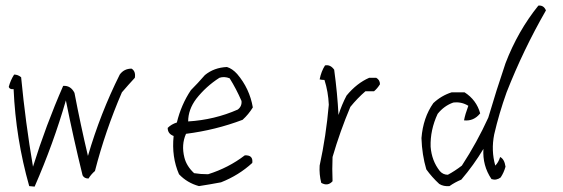

<svg xmlns="http://www.w3.org/2000/svg" viewBox="-20 -698 2040 696"><path d="M414.1 -427.7Q429.7 -449.2 457 -449.2Q472.7 -439.5 468.8 -416Q445.3 -390.6 421.9 -363.3Q361.3 -222.7 324.2 -78.1Q310.5 -66.4 300.8 -50.8Q285.2 -50.8 279.3 -62.5Q246.1 -197.3 218.8 -334Q173.8 -177.7 105.5 -21.5L85.9 -23.4Q37.1 -195.3 29.3 -375Q15.6 -373 11.7 -382.8Q17.6 -406.2 31.2 -427.7Q44.9 -427.7 56.6 -418Q72.3 -253.9 99.6 -93.8Q146.5 -244.1 209 -386.7Q236.3 -388.7 250 -361.3Q271.5 -248 298.8 -132.8Q343.8 -287.1 414.1 -427.7Z M722.7 -425.8Q755.9 -453.1 802.7 -455.1Q822.3 -449.2 839.8 -429.7Q884.8 -377 896.5 -308.6Q880.9 -283.2 859.4 -263.7Q761.7 -226.6 654.3 -212.9Q636.7 -173.8 648.4 -127Q656.2 -95.7 683.6 -70.3Q707 -66.4 734.4 -66.4Q808.6 -89.8 867.2 -134.8Q898.4 -136.7 894.5 -107.4Q845.7 -62.5 781.2 -37.1Q740.2 -29.3 701.2 -23.4Q658.2 -35.2 628.9 -66.4Q601.6 -128.9 609.4 -205.1Q587.9 -212.9 587.9 -234.4Q601.6 -248 621.1 -253.9Q636.7 -318.4 671.9 -371.1Q697.3 -396.5 722.7 -425.8ZM812.5 -414.1Q793 -421.9 775.4 -416Q726.6 -384.8 691.4 -339.8Q662.1 -300.8 662.1 -257.8Q757.8 -263.7 841.8 -300.8Q857.4 -312.5 855.5 -332Q835.9 -377 812.5 -414.1Z M1138.7 -410.2Q1144.5 -439.5 1158.2 -460.9Q1177.7 -464.8 1191.4 -445.3Q1203.1 -359.4 1207 -281.2Q1218.8 -318.4 1236.3 -351.6Q1273.4 -396.5 1318.4 -416H1343.8Q1357.4 -408.2 1357.4 -392.6Q1347.7 -377 1335.9 -367.2H1304.7Q1275.4 -341.8 1250 -310.5Q1212.9 -222.7 1185.5 -128.9Q1183.6 -85.9 1185.5 -41Q1168 -21.5 1144.5 -35.2Q1136.7 -66.4 1138.7 -97.7Q1162.1 -205.1 1171.9 -318.4Q1169.9 -365.2 1156.2 -408.2Q1146.5 -408.2 1138.7 -410.2Z M1812.5 -468.8Q1857.4 -585.9 1931.6 -677.7Q1951.2 -679.7 1959 -660.2Q1877 -517.6 1816.4 -363.3Q1789.1 -287.1 1771.5 -210.9Q1759.8 -152.3 1775.4 -97.7Q1787.1 -109.4 1793 -128.9Q1808.6 -121.1 1812.5 -93.8Q1806.6 -72.3 1794.9 -54.7Q1779.3 -43 1761.7 -48.8Q1728.5 -97.7 1732.4 -158.2Q1697.3 -99.6 1652.3 -46.9Q1628.9 -37.1 1609.4 -23.4Q1587.9 -21.5 1572.3 -31.2Q1544.9 -56.6 1525.4 -84Q1509.8 -136.7 1507.8 -197.3Q1513.7 -271.5 1550.8 -324.2Q1580.1 -351.6 1617.2 -363.3Q1640.6 -363.3 1664.1 -363.3Q1707 -335.9 1720.7 -287.1Q1697.3 -257.8 1662.1 -261.7Q1666 -283.2 1677.7 -314.5Q1652.3 -330.1 1623 -326.2Q1589.8 -314.5 1566.4 -285.2Q1539.1 -226.6 1541 -166Q1544.9 -115.2 1574.2 -78.1Q1585.9 -64.5 1603.5 -64.5Q1628.9 -78.1 1654.3 -97.7Q1709 -181.6 1750 -271.5Q1779.3 -371.1 1812.5 -468.8Z"/></svg>

Font: BoLeHuaiShuti
Style: Regular
Weight: 400
Designer: Aston.linsen@gmail.com
Foundry: BoLe
Version: Version 1.00 June 15, 2016, initial release